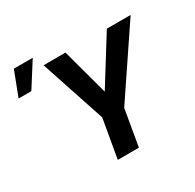

<svg xmlns="http://www.w3.org/2000/svg" viewBox="-271 -964 1164 1146"><g transform="rotate(-30 310.5 -391.0)"><path d="M361.3 -391.6 560.1 -710.9H724.1L413.6 -250L370.6 0H225.1L271.5 -266.1L124 -710.4L274.9 -710.9ZM-40 -781.7H90.3L-16.6 -613.3H-104.5Z"/></g></svg>

Font: RobotoInd
Style: Bold Italic
Weight: 700
Italic angle: -12°
Designer: Google
Version: Version 2.001150; 2014